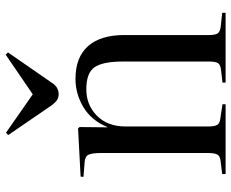

<svg xmlns="http://www.w3.org/2000/svg" viewBox="-89 -723 812 674"><g transform="rotate(-90 317.0 -386.0)"><path d="M43 0V-12L91 -18Q107 -20 112 -30Q117 -40 117 -66V-433Q117 -468 111 -481Q105 -494 83 -495L33 -499L34 -509L203 -518L208 -513L207 -415H208Q231 -471 277.5 -499Q324 -527 377 -527Q453 -527 492 -483Q531 -439 531 -356V-58Q531 -36 537 -27.5Q543 -19 562 -17L609 -12V0H364V-11L408 -16Q427 -18 432.5 -27Q438 -36 438 -58V-360Q438 -431 418 -460Q398 -489 341 -489Q285 -489 247.5 -451.5Q210 -414 210 -351V-62Q210 -40 215 -30.5Q220 -21 235 -19L288 -11V0ZM323 -586Q313 -586 303.5 -591.5Q294 -597 282 -614L180 -763L188 -771L323 -677L462 -772L470 -764L362 -608Q354 -596 344 -591Q334 -586 323 -586Z"/></g></svg>

Font: Display Regular
Style: Regular
Weight: 400
Designer: Latin by Veronika Burian and Jose Scaglione. Greek by Irene Vlachou. Cyrillic by Vera Evstafieva.
Foundry: TypeTogether
Version: Version 3.002